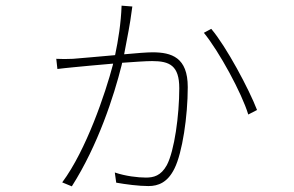

<svg xmlns="http://www.w3.org/2000/svg" viewBox="-20 -624 1040 679"><path d="M410 -604C408 -543 398 -481 387 -429C328 -424 267 -418 238 -416C217 -415 198 -415 179 -416L183 -380C198 -382 218 -384 238 -386C266 -389 323 -394 380 -399L379 -394C353 -295 285 -93 200 21L234 35C327 -111 383 -285 410 -393L412 -402C455 -405 495 -408 518 -408C580 -408 614 -392 614 -312C614 -217 597 -91 570 -40C549 -2 523 4 496 4C468 4 424 -1 386 -14L391 22C425 28 471 34 505 34C540 34 573 21 597 -28C625 -84 644 -213 644 -316C644 -421 587 -439 519 -439C500 -439 462 -436 419 -432C430 -488 442 -553 444 -573C445 -582 446 -587 448 -601ZM701 -508C755 -442 835 -295 858 -219L889 -235C861 -308 780 -460 727 -522Z"/></svg>

Font: Genne Gothic ExtraLight
Style: Regular
Weight: 250
Designer: Ryoko NISHIZUKA (kana & ideographs); Paul D. Hunt (Latin, Greek & Cyrillic); Wenlong ZHANG (bopomofo); Sandoll Communica
Foundry: Adobe Systems Incorporated
Version: Version 1.004;PS 1.004;hotconv 16.6.51;makeotf.lib2.5.65220